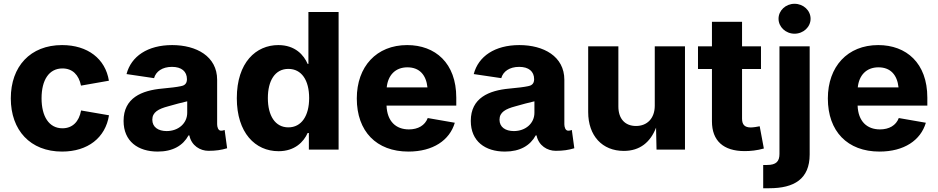

<svg xmlns="http://www.w3.org/2000/svg" viewBox="-20 -791 4958 1015"><path d="M308.1 10.3C444.3 10.3 537.6 -63 556.2 -181.6L408.7 -207C397.9 -147.9 363.3 -112.8 310.1 -112.8C238.8 -112.8 199.7 -175.8 199.7 -271.5C199.7 -367.7 238.8 -429.2 310.1 -429.2C363.3 -429.2 396.5 -395.5 408.2 -338.4L555.7 -364.3C537.1 -480.5 443.4 -552.7 308.1 -552.7C140.1 -552.7 37.1 -439.5 37.1 -271C37.1 -102.5 140.1 10.3 308.1 10.3Z M814 10.3C894 10.3 947.8 -22 976.6 -75.2H981C992.2 -20.5 1038.6 6.3 1082 6.3C1121.1 6.3 1149.9 2 1180.7 -7.3L1167.5 -104C1160.2 -101.1 1155.8 -100.1 1148.4 -100.1C1132.8 -100.1 1127.9 -120.6 1127.9 -134.3V-369.1C1127.9 -493.7 1017.6 -552.7 890.1 -552.7C760.3 -552.7 673.3 -493.2 648.9 -399.4L794.4 -377.9C804.2 -413.1 837.9 -437.5 889.2 -437.5C939.5 -437.5 968.3 -413.6 968.3 -372.1C968.3 -344.7 950.2 -337.9 936 -335.4C913.6 -330.6 883.3 -327.1 837.9 -322.8C729 -313 633.3 -273.4 633.3 -151.9C633.3 -43.9 709.5 10.3 814 10.3ZM860.8 -98.1C816.9 -98.1 785.2 -118.7 785.2 -158.2C785.2 -197.8 817.4 -215.3 869.1 -229C906.2 -240.2 939.5 -248 969.7 -255.4V-194.8C969.7 -139.2 923.3 -98.1 860.8 -98.1Z M1452.6 8.3C1538.6 8.3 1585.4 -41 1606.4 -87.9H1612.8V0H1770V-727.5H1610.4V-453.1H1606.4C1586.4 -499.5 1541 -552.7 1451.2 -552.7C1334 -552.7 1231.9 -461.4 1231.9 -272C1231.9 -88.9 1329.1 8.3 1452.6 8.3ZM1504.4 -117.7C1434.1 -117.7 1396 -180.2 1396 -272.5C1396 -364.3 1433.6 -426.8 1504.4 -426.8C1574.2 -426.8 1614.3 -367.2 1614.3 -272.5C1614.3 -178.7 1573.7 -117.7 1504.4 -117.7Z M2139.2 10.3C2269 10.3 2356.9 -49.3 2384.3 -142.1L2241.2 -167C2226.6 -127.9 2189.9 -106.9 2141.6 -106.9C2073.2 -106.9 2026.4 -149.4 2023.4 -232.9H2392.1V-274.9C2392.1 -458 2280.8 -552.7 2132.3 -552.7C1970.2 -552.7 1866.2 -439 1866.2 -270.5C1866.2 -96.7 1969.7 10.3 2139.2 10.3ZM2024.4 -329.1C2030.8 -392.1 2068.8 -435.1 2133.8 -435.1C2197.3 -435.1 2232.9 -395 2239.7 -329.1Z M2649.4 10.3C2729.5 10.3 2783.2 -22 2812 -75.2H2816.4C2827.6 -20.5 2874 6.3 2917.5 6.3C2956.5 6.3 2985.4 2 3016.1 -7.3L3002.9 -104C2995.6 -101.1 2991.2 -100.1 2983.9 -100.1C2968.3 -100.1 2963.4 -120.6 2963.4 -134.3V-369.1C2963.4 -493.7 2853 -552.7 2725.6 -552.7C2595.7 -552.7 2508.8 -493.2 2484.4 -399.4L2629.9 -377.9C2639.6 -413.1 2673.3 -437.5 2724.6 -437.5C2774.9 -437.5 2803.7 -413.6 2803.7 -372.1C2803.7 -344.7 2785.6 -337.9 2771.5 -335.4C2749 -330.6 2718.8 -327.1 2673.3 -322.8C2564.5 -313 2468.8 -273.4 2468.8 -151.9C2468.8 -43.9 2544.9 10.3 2649.4 10.3ZM2696.3 -98.1C2652.3 -98.1 2620.6 -118.7 2620.6 -158.2C2620.6 -197.8 2652.8 -215.3 2704.6 -229C2741.7 -240.2 2774.9 -248 2805.2 -255.4V-194.8C2805.2 -139.2 2758.8 -98.1 2696.3 -98.1Z M3277.8 6.8C3363.3 6.8 3418.5 -39.6 3448.2 -116.2L3450.7 0H3601.1V-545.9H3441.4V-232.4C3441.4 -165 3400.9 -125 3342.3 -125C3283.7 -125 3249 -163.6 3249 -228V-545.9H3089.4V-198.7C3089.4 -72.8 3164.1 6.8 3277.8 6.8Z M3743.7 -675.8V-545.9H3669.9V-426.3H3743.7V-149.4C3743.7 -47.4 3803.7 7.8 3916.5 7.8C3947.3 7.8 3981.9 4.4 4018.1 -5.9L3996.1 -123.5C3986.3 -121.1 3960.9 -117.2 3949.2 -117.2C3916.5 -117.2 3902.8 -132.3 3902.8 -164.1V-426.3H4002.9V-545.9H3902.8V-675.8Z M4100.6 -545.9V22.9C4100.6 62 4083.5 81.1 4035.2 81.1H4014.6V204.1H4046.9C4177.7 204.1 4260.3 155.8 4260.3 25.4V-545.9ZM4180.2 -612.8C4227.1 -612.8 4265.1 -648.4 4265.1 -691.9C4265.1 -735.8 4227.1 -771 4180.2 -771C4133.8 -771 4095.7 -735.8 4095.7 -691.9C4095.7 -648.4 4133.8 -612.8 4180.2 -612.8Z M4629.4 10.3C4759.3 10.3 4847.2 -49.3 4874.5 -142.1L4731.4 -167C4716.8 -127.9 4680.2 -106.9 4631.8 -106.9C4563.5 -106.9 4516.6 -149.4 4513.7 -232.9H4882.3V-274.9C4882.3 -458 4771 -552.7 4622.6 -552.7C4460.4 -552.7 4356.4 -439 4356.4 -270.5C4356.4 -96.7 4460 10.3 4629.4 10.3ZM4514.6 -329.1C4521 -392.1 4559.1 -435.1 4624 -435.1C4687.5 -435.1 4723.1 -395 4730 -329.1Z"/></svg>

Font: Raveo
Style: Bold
Weight: 700
Designer: Jakub Foglar, Rasmus Andersson (Inter)
Foundry: Jakubfoglar.com
Version: Version 1.100;Glyphs 3.2.3 (3260)